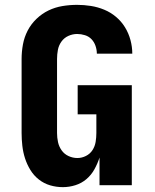

<svg xmlns="http://www.w3.org/2000/svg" viewBox="-20 -763 640 791"><path d="M239 8Q212 8 186.5 0.5Q161 -7 140 -23.5Q119 -40 105 -63Q91 -86 83 -111Q75 -136 72 -162.5Q69 -189 69 -215V-520Q69 -550 74.5 -580Q80 -610 94 -637Q108 -664 130.5 -685.5Q153 -707 180 -720Q207 -733 237 -738Q267 -743 298 -743Q326 -743 354.5 -738.5Q383 -734 409.5 -723Q436 -712 458 -693.5Q480 -675 495 -650.5Q510 -626 517.5 -598Q525 -570 525 -542H379Q379 -558 373.5 -574Q368 -590 357 -601.5Q346 -613 330 -618Q314 -623 298 -623Q279 -623 261.5 -615Q244 -607 233 -591.5Q222 -576 218.5 -557.5Q215 -539 215 -520V-215Q215 -196 219 -177.5Q223 -159 234 -143.5Q245 -128 262.5 -120Q280 -112 299 -112Q317 -112 334 -120.5Q351 -129 361 -144.5Q371 -160 374 -178.5Q377 -197 377 -215V-292H300V-412H523V0H390V-114Q382 -89 369 -65.5Q356 -42 336 -25Q316 -8 290.5 0Q265 8 239 8Z"/></svg>

Font: Iosevka Custom Heavy Extended
Style: Regular
Weight: 900
Width: 7
Monospace: yes
Designer: Belleve Invis
Foundry: Belleve Invis
Version: Version 11.2.4; ttfautohint (v1.8.4)